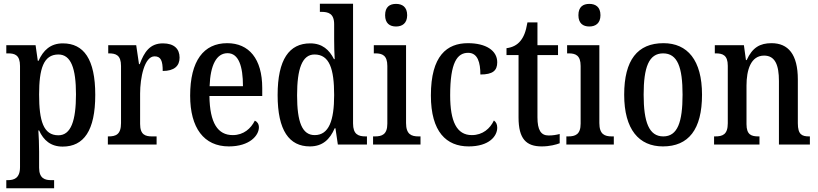

<svg xmlns="http://www.w3.org/2000/svg" viewBox="-20 -780 4414 1036"><path d="M14 236H272V192H256C224 192 191 184 191 125V38C191 -2 189 -45 187 -76H191C215 -23 254 11 318 11C432 11 494 -75 494 -268C494 -461 432 -546 319 -546C252 -546 213 -508 188 -452H184L172 -536H14V-492H24C60 -492 88 -483 88 -424V122C88 183 54 192 22 192H14ZM295 -50C214 -50 191 -128 191 -270C191 -407 214 -486 295 -486C363 -486 390 -411 390 -271C390 -129 363 -50 295 -50Z M562 0H825V-44H801C765 -44 736 -52 736 -111V-275C736 -360 759 -476 814 -476C848 -476 858 -452 858 -397C920 -397 949 -424 949 -469C949 -516 920 -546 859 -546C788 -546 758 -498 734 -434H730L715 -536H564V-492H567C605 -492 633 -483 633 -424V-116C633 -53 604 -44 565 -44H562Z M1215 10C1327 10 1377 -49 1377 -93C1377 -112 1367 -124 1355 -129C1334 -87 1295 -51 1236 -51C1155 -51 1112 -116 1110 -262H1395V-305C1395 -463 1323 -547 1206 -547C1079 -547 1006 -452 1006 -264C1006 -90 1080 10 1215 10ZM1291 -315H1111C1115 -429 1148 -493 1208 -493C1268 -493 1291 -422 1291 -315Z M1652 10C1721 10 1760 -28 1786 -88H1790L1803 0H1960V-44H1953C1913 -44 1885 -55 1885 -114V-760H1706V-716H1713C1751 -716 1783 -708 1783 -649V-569C1783 -533 1784 -493 1786 -461H1782C1757 -511 1719 -546 1654 -546C1541 -546 1478 -460 1478 -267C1478 -75 1541 10 1652 10ZM1678 -51C1610 -51 1583 -122 1583 -266C1583 -408 1610 -486 1677 -486C1758 -486 1783 -408 1783 -267C1783 -130 1755 -51 1678 -51Z M2117 -637C2150 -637 2177 -654 2177 -698C2177 -743 2150 -759 2117 -759C2083 -759 2058 -743 2058 -698C2058 -654 2083 -637 2117 -637ZM1993 0H2249V-44H2238C2200 -44 2171 -55 2171 -116V-536H1997V-492H2006C2043 -492 2070 -481 2070 -424V-113C2070 -54 2041 -44 2003 -44H1993Z M2509 10C2620 10 2663 -46 2663 -91C2663 -110 2656 -122 2645 -130C2625 -87 2585 -51 2526 -51C2444 -51 2409 -125 2409 -266C2409 -443 2447 -495 2506 -495C2558 -495 2572 -442 2572 -378C2639 -378 2663 -399 2663 -444C2663 -508 2601 -547 2505 -547C2392 -547 2305 -480 2305 -265C2305 -68 2389 10 2509 10Z M2903 10C2946 10 2982 0 3000 -7V-57C2981 -52 2963 -49 2940 -49C2899 -49 2880 -78 2880 -147V-483H2991V-536H2880V-659H2826C2817 -606 2805 -580 2788 -559C2770 -537 2745 -524 2713 -520V-483H2778V-146C2778 -30 2820 10 2903 10Z M3160 -637C3193 -637 3220 -654 3220 -698C3220 -743 3193 -759 3160 -759C3126 -759 3101 -743 3101 -698C3101 -654 3126 -637 3160 -637ZM3036 0H3292V-44H3281C3243 -44 3214 -55 3214 -116V-536H3040V-492H3049C3086 -492 3113 -481 3113 -424V-113C3113 -54 3084 -44 3046 -44H3036Z M3557 10C3695 10 3768 -81 3768 -269C3768 -456 3689 -547 3560 -547C3420 -547 3348 -456 3348 -269C3348 -81 3428 10 3557 10ZM3559 -44C3482 -44 3453 -121 3453 -269C3453 -417 3481 -492 3558 -492C3636 -492 3663 -417 3663 -269C3663 -121 3636 -44 3559 -44Z M3833 0H4078V-44H4073C4035 -44 4008 -52 4008 -110V-318C4008 -402 4031 -480 4103 -480C4163 -480 4183 -428 4183 -343V0H4350V-44H4346C4308 -44 4285 -53 4285 -115V-351C4285 -487 4233 -547 4143 -547C4081 -547 4040 -524 4009 -456H4005L3994 -536H3837V-492H3842C3879 -492 3907 -483 3907 -425V-115C3907 -53 3878 -44 3839 -44H3833Z"/></svg>

Font: Noto Serif Bengali Condensed Medium
Style: Regular
Weight: 500
Width: 3
Designer: Juan Bruce, Universal Thirst, Indian Type Foundry and the Monotype Design Team.
Foundry: Monotype Imaging Inc.
Version: Version 2.003